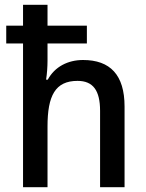

<svg xmlns="http://www.w3.org/2000/svg" viewBox="-20 -780 610 800"><path d="M178 -760H76V-673H6V-599H76V0H178V-253C178 -381 210 -443 303 -443C368 -443 397 -403 397 -318V0H499V-336C499 -468 439 -530 326 -530C263 -530 208 -502 179 -448H172C176 -473 178 -502 178 -528V-599H342V-673H178Z"/></svg>

Font: Noto Sans Lao SemiCondensed Medium
Style: Regular
Weight: 500
Width: 4
Designer: Monotype Design Team
Foundry: Monotype Imaging Inc.
Version: Version 2.003